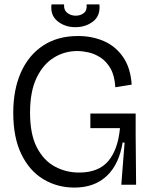

<svg xmlns="http://www.w3.org/2000/svg" viewBox="-20 -836 682 869"><path d="M317 13Q239 13 176 -25Q113 -63 76.5 -138.5Q40 -214 40 -325Q40 -431 75 -509Q110 -587 175.5 -630Q241 -673 333 -673Q397 -673 450 -650Q503 -627 537 -578Q571 -529 576 -453L502 -441Q499 -493 480.5 -525.5Q462 -558 435 -575.5Q408 -593 380 -599Q352 -605 330 -605Q272 -605 223.5 -575Q175 -545 145.5 -483.5Q116 -422 116 -326Q116 -228 147 -168.5Q178 -109 228.5 -82Q279 -55 338 -55Q426 -55 470 -107Q514 -159 523 -256H389V-322H594V-222L596 0H529L544 -191H535Q519 -92 463 -39.5Q407 13 317 13ZM213 -816H270Q268 -791 284 -778Q300 -765 323 -765Q344 -765 359.5 -777Q375 -789 372 -816H430Q435 -765 401.5 -739Q368 -713 321 -713Q274 -713 240.5 -740Q207 -767 213 -816Z"/></svg>

Font: Bricolage Grotesque 48pt Light
Style: Regular
Weight: 300
Designer: Mathieu Triay
Foundry: Atelier Triay
Version: Version 1.000; ttfautohint (v1.8.4.7-5d5b);gftools[0.9.32]